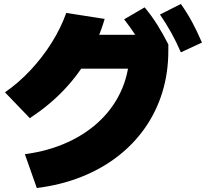

<svg xmlns="http://www.w3.org/2000/svg" viewBox="-20 -875 1040 965"><path d="M105 -100Q224 -116 321 -160.5Q418 -205 487.5 -273.5Q557 -342 594 -430Q631 -518 631 -620L711 -530H325V-700H796L826 -652V-620Q826 -509 796 -411.5Q766 -314 709 -232.5Q652 -151 571 -88.5Q490 -26 387.5 14.5Q285 55 165 70ZM5 -411Q73 -458 133 -522Q193 -586 239.5 -660Q286 -734 313 -810L506 -780Q476 -677 424.5 -587.5Q373 -498 300 -421.5Q227 -345 130 -281ZM721 -594Q694 -646 666.5 -689.5Q639 -733 604 -778L707 -838Q742 -796 770.5 -750.5Q799 -705 826 -652ZM889 -612Q866 -665 841 -710Q816 -755 784 -802L889 -855Q921 -810 946 -763.5Q971 -717 995 -661Z"/></svg>

Font: M PLUS 1 Black
Style: Regular
Weight: 900
Designer: Coji Morishita
Foundry: UNDERFOREST DESIGN
Version: Version 1.001